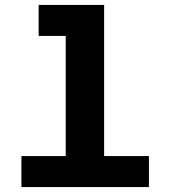

<svg xmlns="http://www.w3.org/2000/svg" viewBox="-20 -760 690 780"><path d="M247 0V-740H403V0ZM67 0V-126H585V0ZM137 -614V-740H325V-614Z"/></svg>

Font: Azeret Mono Thin
Style: Bold
Weight: 700
Version: Version 1.002